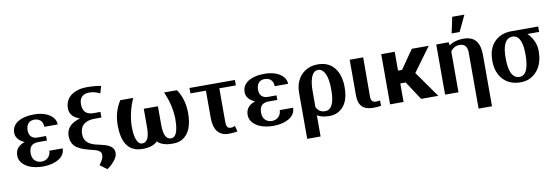

<svg xmlns="http://www.w3.org/2000/svg" viewBox="-66 -1284 5738 1990"><g transform="rotate(-10 2803.0 -289.5)"><path d="M46 -150C46 -125 52 -101 65 -82C105 -21 190 10 292 10C353 10 411 -4 450 -26C490 -48 523 -85 523 -140H382C382 -127 380 -115 376 -104C360 -64 326 -43 284 -43C237 -43 187 -72 187 -146C187 -227 232 -248 285 -248H376V-296H285C238 -296 197 -320 197 -388C197 -400 199 -411 202 -423C214 -466 245 -484 284 -484C327 -484 374 -462 374 -393H515C515 -415 509 -436 497 -454C461 -507 387 -538 292 -538C257 -538 225 -535 196 -528C123 -511 56 -472 56 -385C56 -328 101 -292 146 -273C91 -255 46 -218 46 -150Z M606 -256C606 -124 710 -100 829 -69L860 -61C887 -51 915 -37 915 -3C915 10 912 26 904 43C896 60 884 78 869 98L942 153C970 136 997 110 1018 85C1035 64 1055 36 1055 4C1056 -13 1053 -27 1046 -40C1022 -81 971 -96 913 -109L866 -120C807 -136 747 -166 747 -248C747 -348 811 -385 904 -385H974V-444H900C841 -444 789 -469 789 -557C789 -636 837 -662 896 -662C940 -662 970 -649 1006 -634L1028 -708C985 -716 940 -721 881 -721C845 -721 812 -717 784 -708C708 -686 648 -633 648 -539C648 -470 696 -434 753 -414C670 -391 606 -344 606 -256Z M1126 -276C1126 -115 1177 10 1339 10C1419 10 1468 -12 1496 -42C1524 -12 1573 10 1654 10C1694 10 1728 3 1755 -12C1835 -57 1867 -152 1867 -276C1867 -381 1837 -465 1794 -528H1659C1695 -445 1723 -353 1726 -242C1726 -164 1717 -47 1649 -47C1585 -47 1571 -124 1571 -202V-398H1422V-202C1422 -124 1408 -47 1344 -47C1329 -47 1318 -52 1308 -63C1276 -99 1267 -168 1267 -242C1270 -353 1298 -445 1333 -528H1198C1156 -463 1126 -383 1126 -276Z M1926 -471H2089V-185C2089 -61 2140 10 2245 10C2283 10 2309 7 2337 2L2322 -59C2305 -51 2296 -48 2274 -48C2240 -48 2230 -75 2230 -123V-471H2404V-528H1926Z M2471 -150C2471 -125 2477 -101 2490 -82C2530 -21 2615 10 2717 10C2778 10 2836 -4 2875 -26C2915 -48 2948 -85 2948 -140H2807C2807 -127 2805 -115 2801 -104C2785 -64 2751 -43 2709 -43C2662 -43 2612 -72 2612 -146C2612 -227 2657 -248 2710 -248H2801V-296H2710C2663 -296 2622 -320 2622 -388C2622 -400 2624 -411 2627 -423C2639 -466 2670 -484 2709 -484C2752 -484 2799 -462 2799 -393H2940C2940 -415 2934 -436 2922 -454C2886 -507 2812 -538 2717 -538C2682 -538 2650 -535 2621 -528C2548 -511 2481 -472 2481 -385C2481 -328 2526 -292 2571 -273C2516 -255 2471 -218 2471 -150Z M3036 203H3177V-20C3207 -2 3245 10 3307 10C3340 10 3369 3 3395 -10C3472 -49 3511 -134 3511 -250V-260C3511 -301 3506 -338 3496 -372C3468 -468 3400 -538 3277 -538C3240 -538 3207 -532 3177 -519C3093 -483 3036 -401 3036 -282ZM3177 -107V-272C3177 -372 3197 -481 3270 -481C3288 -481 3303 -475 3316 -463C3356 -426 3370 -350 3370 -259V-245C3370 -139 3347 -47 3270 -47C3225 -47 3194 -69 3177 -107Z M3612 -150C3612 -47 3662 5 3764 5C3798 5 3824 3 3849 -1V-58L3831 -55C3824 -54 3817 -53 3808 -53C3769 -53 3753 -71 3753 -116L3754 -528H3612Z M3944 0H4086V-195H4143L4271 0H4452L4258 -274L4444 -528H4266L4128 -330H4086V-528H3944Z M4523 0H4664V-428C4683 -459 4715 -481 4760 -481C4814 -481 4840 -448 4840 -387V203H4981V-338C4981 -463 4933 -538 4811 -538C4741 -538 4691 -519 4659 -494L4654 -528H4523ZM4700 -613H4784L4864 -782H4736Z M5066 -259C5066 -220 5071 -185 5082 -152C5114 -58 5191 10 5316 10C5355 10 5389 3 5419 -12C5501 -53 5557 -140 5557 -272V-284C5557 -303 5554 -321 5550 -338C5536 -394 5507 -438 5472 -471H5596V-528H5315C5275 -528 5239 -521 5208 -508C5121 -472 5066 -390 5066 -269ZM5207 -259V-273C5207 -382 5235 -471 5315 -471C5392 -471 5416 -378 5416 -273V-259C5416 -151 5395 -47 5316 -47C5232 -47 5207 -144 5207 -259Z"/></g></svg>

Font: Aerodynamic
Style: Regular
Weight: 500
Designer: Google
Version: Version 2.000980; 2014